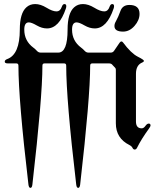

<svg xmlns="http://www.w3.org/2000/svg" viewBox="-20 -727 769 946"><path d="M3.4 0ZM3.4 0ZM543.9 -598.6Q543.9 -609.9 550.3 -620.6Q563 -643.6 573.5 -673.1Q584 -702.6 617.7 -702.6Q667.5 -702.6 667.5 -658.7Q667.5 -627.4 642.8 -599.4Q618.2 -571.3 586.4 -571.3Q543.9 -571.3 543.9 -598.6ZM15.6 -436Q77.6 -458.5 77.6 -581.1Q77.6 -662.1 109.9 -690.9Q127.4 -707 153.6 -707Q179.7 -707 209.2 -689Q238.8 -670.9 257.8 -670.9Q276.9 -670.9 284.2 -692.9Q289.1 -707 297.4 -707Q306.6 -707 306.6 -696.8Q306.6 -691.4 304.7 -685.5Q271.5 -586.9 211.4 -586.9Q186.5 -586.9 160.9 -601.8Q135.3 -616.7 122.1 -616.7Q99.6 -616.7 99.6 -581.1Q99.6 -525.4 144.5 -492.2Q153.8 -485.4 161.1 -477.1Q169.4 -467.8 180.2 -467.8H267.1Q313 -467.8 313 -581.1Q313 -662.1 345.2 -690.9Q362.8 -707 388.9 -707Q415 -707 444.6 -689Q474.1 -670.9 493.2 -670.9Q512.2 -670.9 519.5 -692.9Q524.4 -707 532.7 -707Q542 -707 542 -696.8Q542 -691.4 540 -685.5Q506.8 -586.9 446.8 -586.9Q421.9 -586.9 396.2 -601.8Q370.6 -616.7 357.4 -616.7Q335 -616.7 335 -581.1Q335 -525.4 379.9 -492.2Q389.2 -485.4 396.5 -477.1Q404.8 -467.8 415.5 -467.8H525.4Q536.1 -467.8 542 -476.6L569.3 -516.6Q573.7 -522.9 578.1 -522.9Q582.5 -522.9 586.4 -517.6Q625.5 -464.8 658.7 -447.8Q689 -432.6 689 -427.5Q689 -422.4 681.6 -419.4Q649.9 -406.7 649.9 -363.3V-128.4Q649.9 -94.7 678.2 -94.7Q688 -94.7 696.3 -106.4Q704.6 -118.2 712.9 -118.2Q721.7 -118.2 721.7 -108.4Q721.7 -104 713.9 -93.3Q676.3 -41.5 655.3 1Q650.9 9.8 643.8 9.8Q636.7 9.8 632.8 1.5Q628.9 -6.8 617.2 -12.7Q550.8 -45.9 550.8 -119.6V-383.3Q550.8 -390.1 546.9 -393.6Q539.1 -400.9 535.2 -405.8Q529.3 -414.6 517.6 -414.6H434.6Q424.3 -414.6 424.3 -403.8Q424.3 -248.5 375 182.1Q373 198.7 365.2 198.7Q357.4 198.7 355.5 182.1Q306.2 -236.8 306.2 -403.8Q306.2 -414.6 295.9 -414.6H199.2Q189 -414.6 189 -403.8Q189 -248.5 139.6 182.1Q137.7 198.7 129.9 198.7Q122.1 198.7 120.1 182.1Q70.8 -236.8 70.8 -403.8Q70.8 -414.6 60.5 -414.6H19Q3.4 -414.6 3.4 -423.1Q3.4 -431.6 15.6 -436Z"/></svg>

Font: UnifrakturMaguntia
Style: Book
Weight: 400
Designer: j. 'mach' wust, Gerrit Ansmann, Georg Duffner, based on a font by Peter Wiegel, original typeface by Carl Albert Fahrenw
Version: Version 2017-03-19